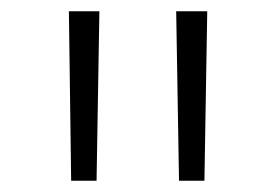

<svg xmlns="http://www.w3.org/2000/svg" viewBox="-20 -790 488 340"><path d="M106 -470 102 -770H156L151 -470ZM297 -470 292 -770H347L342 -470Z"/></svg>

Font: M PLUS 2 Thin Light
Style: Regular
Weight: 300
Version: Version 1.001